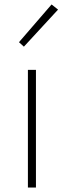

<svg xmlns="http://www.w3.org/2000/svg" viewBox="-20 -840 285 860"><path d="M105 0H141V-527H105ZM87 -631 240 -797 211 -820 65 -651Z"/></svg>

Font: Noto Sans CJK Thin
Style: Regular
Weight: 100
Designer: Ryoko NISHIZUKA (kana & ideographs); Paul D. Hunt (Latin, Greek & Cyrillic); Wenlong ZHANG (bopomofo); Sandoll Communica
Foundry: Adobe Systems Incorporated
Version: Version 1.000;PS 1;hotconv 1.0.78;makeotf.lib2.5.61930